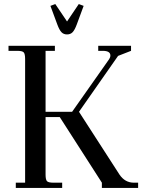

<svg xmlns="http://www.w3.org/2000/svg" viewBox="-20 -928 721 948"><path d="M22 -677V-702H251V-677H205V-376H336L519 -636Q525 -645 525 -654Q525 -677 487 -677H465V-702H627V-677L563 -652L370 -376L570 -66Q597 -26 641 -26H662V0H483V-26L275 -350H205V-66Q205 -41 212 -33.5Q219 -26 244 -26H287V0H58V-26H104V-637Q104 -662 97 -669.5Q90 -677 65 -677ZM229 -899 253 -908 311 -822 369 -908 393 -899 359 -807Q349 -780 338.5 -769Q328 -758 311 -758Q294 -758 283.5 -769Q273 -780 263 -807Z"/></svg>

Font: Dihjauti
Style: Bold
Weight: 700
Designer: T. Christopher White
Version: Version 3.0.0